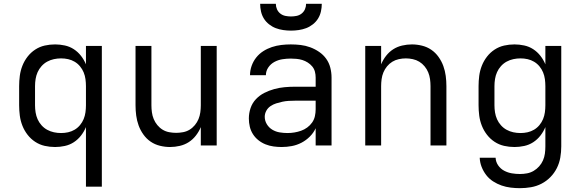

<svg xmlns="http://www.w3.org/2000/svg" viewBox="-20 -760 3040 1003"><path d="M429 215V-96Q419 -72 403 -51.5Q387 -31 365.5 -17Q344 -3 318.5 2.5Q293 8 268 8Q240 8 213.5 2Q187 -4 164 -19Q141 -34 124 -56Q107 -78 97 -103.5Q87 -129 83.5 -156Q80 -183 80 -210V-310Q80 -337 83.5 -364Q87 -391 97 -416.5Q107 -442 124 -464Q141 -486 164 -501Q187 -516 213.5 -522Q240 -528 268 -528Q293 -528 318.5 -522.5Q344 -517 365.5 -503Q387 -489 403 -468.5Q419 -448 429 -424V-520H512V215ZM299 -65Q318 -65 336 -69Q354 -73 370 -82.5Q386 -92 398 -106.5Q410 -121 417 -138Q424 -155 426.5 -173.5Q429 -192 429 -210V-310Q429 -328 426.5 -346.5Q424 -365 417 -382Q410 -399 398 -413.5Q386 -428 370 -437.5Q354 -447 336 -451Q318 -455 299 -455Q280 -455 261.5 -451Q243 -447 226.5 -438Q210 -429 197 -414.5Q184 -400 176.5 -383Q169 -366 166 -347.5Q163 -329 163 -310V-210Q163 -191 166 -172.5Q169 -154 176.5 -137Q184 -120 197 -105.5Q210 -91 226.5 -82Q243 -73 261.5 -69Q280 -65 299 -65Z M868 8Q842 8 815.5 1.5Q789 -5 767 -20Q745 -35 729 -57.5Q713 -80 704 -105Q695 -130 691.5 -156.5Q688 -183 688 -210V-520H771V-210Q771 -192 773.5 -173.5Q776 -155 783 -138Q790 -121 802 -106.5Q814 -92 829.5 -82.5Q845 -73 863.5 -69.5Q882 -66 900 -66Q918 -66 936.5 -69.5Q955 -73 970.5 -82.5Q986 -92 998 -106.5Q1010 -121 1017 -138Q1024 -155 1026.5 -173.5Q1029 -192 1029 -210V-520H1112V0H1029V-96Q1019 -72 1003 -51.5Q987 -31 966 -17.5Q945 -4 919.5 2Q894 8 868 8Z M1451 8Q1430 8 1408.5 5Q1387 2 1367 -6Q1347 -14 1330 -27.5Q1313 -41 1301.5 -59Q1290 -77 1285 -98Q1280 -119 1280 -141Q1280 -169 1289 -195.5Q1298 -222 1317 -242Q1336 -262 1360.5 -274.5Q1385 -287 1412 -294.5Q1439 -302 1466.5 -304.5Q1494 -307 1521 -307H1629V-355Q1629 -371 1625 -386Q1621 -401 1611 -413Q1601 -425 1587.5 -433.5Q1574 -442 1559.5 -446.5Q1545 -451 1529.5 -452.5Q1514 -454 1499 -454Q1477 -454 1455 -450.5Q1433 -447 1413.5 -436.5Q1394 -426 1381.5 -407.5Q1369 -389 1369 -367Q1369 -367 1369 -367Q1369 -367 1369 -367H1286Q1286 -367 1286 -367Q1286 -367 1286 -367Q1286 -392 1294.5 -416Q1303 -440 1318.5 -459.5Q1334 -479 1355 -492.5Q1376 -506 1400 -514Q1424 -522 1449 -525Q1474 -528 1499 -528Q1525 -528 1550.5 -525Q1576 -522 1600.5 -513Q1625 -504 1647 -489Q1669 -474 1684 -453Q1699 -432 1705.5 -406.5Q1712 -381 1712 -355V0H1629V-90Q1618 -66 1598.5 -46.5Q1579 -27 1555 -14.5Q1531 -2 1504.5 3Q1478 8 1451 8ZM1482 -65Q1500 -65 1518 -68Q1536 -71 1553 -77Q1570 -83 1585 -94Q1600 -105 1610.5 -120Q1621 -135 1625 -153Q1629 -171 1629 -189V-234H1521Q1505 -234 1488 -233Q1471 -232 1455 -228.5Q1439 -225 1423 -220Q1407 -215 1393 -205.5Q1379 -196 1371 -181Q1363 -166 1363 -150Q1363 -129 1374 -111Q1385 -93 1402.5 -82.5Q1420 -72 1440.5 -68.5Q1461 -65 1482 -65ZM1500 -600Q1480 -600 1459.5 -603Q1439 -606 1420.5 -613Q1402 -620 1385.5 -633Q1369 -646 1358.5 -663Q1348 -680 1343.5 -700Q1339 -720 1339 -740H1421Q1421 -725 1427 -711.5Q1433 -698 1444.5 -689Q1456 -680 1470.5 -677Q1485 -674 1500 -674Q1515 -674 1529.5 -677Q1544 -680 1555.5 -689Q1567 -698 1573 -711.5Q1579 -725 1579 -740H1661Q1661 -720 1656.5 -700Q1652 -680 1641.5 -663Q1631 -646 1614.5 -633Q1598 -620 1579.5 -613Q1561 -606 1540.5 -603Q1520 -600 1500 -600Z M1888 0V-520H1971V-424Q1981 -448 1997 -468.5Q2013 -489 2034 -502.5Q2055 -516 2080.5 -522Q2106 -528 2132 -528Q2158 -528 2184.5 -521.5Q2211 -515 2233 -500Q2255 -485 2271 -462.5Q2287 -440 2296 -415Q2305 -390 2308.5 -363.5Q2312 -337 2312 -310V0H2229V-310Q2229 -328 2226.5 -346.5Q2224 -365 2217 -382Q2210 -399 2198 -413.5Q2186 -428 2170.5 -437.5Q2155 -447 2136.5 -451Q2118 -455 2100 -455Q2082 -455 2063.5 -451Q2045 -447 2029.5 -437.5Q2014 -428 2002 -413.5Q1990 -399 1983 -382Q1976 -365 1973.5 -346.5Q1971 -328 1971 -310V0Z M2696 223Q2672 223 2647.5 220Q2623 217 2600 209Q2577 201 2556 187.5Q2535 174 2520 154.5Q2505 135 2496 112Q2487 89 2486 64H2569Q2570 86 2582.5 104Q2595 122 2614 132Q2633 142 2654 145.5Q2675 149 2696 149Q2715 149 2733.5 145.5Q2752 142 2768 132.5Q2784 123 2796.5 109Q2809 95 2816.5 78Q2824 61 2826.5 42.5Q2829 24 2829 5V-96Q2819 -72 2803 -51.5Q2787 -31 2765.5 -17Q2744 -3 2718.5 2.5Q2693 8 2668 8Q2640 8 2613.5 2Q2587 -4 2564 -19Q2541 -34 2524 -56Q2507 -78 2497 -103.5Q2487 -129 2483.5 -156Q2480 -183 2480 -210V-310Q2480 -337 2483.5 -364Q2487 -391 2497 -416.5Q2507 -442 2524 -464Q2541 -486 2564 -501Q2587 -516 2613.5 -522Q2640 -528 2668 -528Q2693 -528 2718.5 -522.5Q2744 -517 2765.5 -503Q2787 -489 2803 -468.5Q2819 -448 2829 -424V-520H2912V5Q2912 34 2907 63Q2902 92 2889 118Q2876 144 2855.5 165Q2835 186 2809 199.5Q2783 213 2754 218Q2725 223 2696 223ZM2699 -65Q2718 -65 2736 -69Q2754 -73 2770 -82.5Q2786 -92 2798 -106.5Q2810 -121 2817 -138Q2824 -155 2826.5 -173.5Q2829 -192 2829 -210V-310Q2829 -328 2826.5 -346.5Q2824 -365 2817 -382Q2810 -399 2798 -413.5Q2786 -428 2770 -437.5Q2754 -447 2736 -451Q2718 -455 2699 -455Q2680 -455 2661.5 -451Q2643 -447 2626.5 -438Q2610 -429 2597 -414.5Q2584 -400 2576.5 -383Q2569 -366 2566 -347.5Q2563 -329 2563 -310V-210Q2563 -191 2566 -172.5Q2569 -154 2576.5 -137Q2584 -120 2597 -105.5Q2610 -91 2626.5 -82Q2643 -73 2661.5 -69Q2680 -65 2699 -65Z"/></svg>

Font: Bmono
Style: Regular
Weight: 400
Monospace: yes
Designer: Belleve Invis
Foundry: Belleve Invis
Version: Version 11.2.2; ttfautohint (v1.8.2)